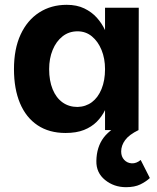

<svg xmlns="http://www.w3.org/2000/svg" viewBox="-20 -540 650 797"><path d="M252 12Q184 12 136 -20Q88 -52 63 -111.5Q38 -171 38 -253Q38 -337 65.5 -396.5Q93 -456 142.5 -488Q192 -520 257 -520Q299 -520 330 -505Q361 -490 382 -466.5Q403 -443 416 -415V-508H556L555 0H416V-83Q403 -56 381.5 -34.5Q360 -13 328.5 -0.5Q297 12 252 12ZM302 -96Q336 -97 361.5 -116Q387 -135 401.5 -170.5Q416 -206 416 -253Q416 -297 401.5 -332.5Q387 -368 361.5 -389Q336 -410 302 -410Q266 -410 239.5 -389Q213 -368 198.5 -332.5Q184 -297 184 -253Q184 -205 198.5 -169.5Q213 -134 239.5 -115Q266 -96 302 -96ZM503 237Q453 237 416 207Q379 177 380 128Q381 70 410.5 31Q440 -8 513 -42L555 0Q516 19 499.5 41.5Q483 64 483 89Q483 110 495.5 123.5Q508 137 527 138Q546 139 564 124L602 199Q586 214 562.5 225.5Q539 237 503 237Z"/></svg>

Font: Inclusive Sans
Style: Bold
Weight: 700
Designer: Olivia King
Foundry: Olivia King
Version: Version 2.004